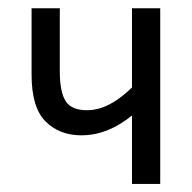

<svg xmlns="http://www.w3.org/2000/svg" viewBox="-20 -458 478 478"><path d="M308.6 0V-437.5H378.9V0ZM196.3 -183.6Q229.5 -183.6 262.2 -203.6Q294.9 -223.6 323.2 -255.9L358.4 -225.6Q331.1 -182.6 282.7 -151.9Q234.4 -121.1 182.6 -121.1Q127.9 -121.1 93.3 -155.8Q58.6 -190.4 58.6 -272.5V-437.5H128.9V-280.3Q128.9 -228.5 143.6 -206.1Q158.2 -183.6 196.3 -183.6Z"/></svg>

Font: Sudo Var
Style: Regular
Weight: 400
Monospace: yes
Designer: Jens Kutilek
Foundry: Jens Kutilek
Version: Version 0.065;FEAKit 1.0